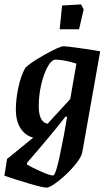

<svg xmlns="http://www.w3.org/2000/svg" viewBox="-47 -670 504 872"><path d="M408 -437 327 20Q323 45 290 83.5Q257 122 218.5 152Q180 182 165 182Q147 182 86 164Q25 146 -27 128L-15 52L104 -45Q68 -54 46.5 -87Q25 -120 25 -173Q25 -218 36 -271Q47 -324 68 -362Q89 -384 156.5 -422Q224 -460 242 -460Q255 -460 318.5 -451Q382 -442 408 -437ZM129 -187Q129 -116 169 -108L272 -220Q281 -269 300 -381Q276 -389 250 -394Q224 -399 209 -399Q200 -399 198 -398Q182 -392 166 -360.5Q150 -329 139.5 -282.5Q129 -236 129 -187ZM231 5Q242 -45 258 -140H250Q189 -61 77 68L75 77Q97 90 138 108.5Q179 127 194 127Q201 127 211 93Q221 59 231 5ZM235 -645 321 -650 333 -627 312 -537H224Z"/></svg>

Font: Grenze Medium
Style: Italic
Weight: 500
Italic angle: -10°
Designer: Renata Polastri
Foundry: Omnibus-Type
Version: Version 1.002; ttfautohint (v1.8)